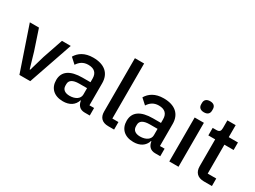

<svg xmlns="http://www.w3.org/2000/svg" viewBox="-48 -1350 2612 1967"><g transform="rotate(30 1258.0 -366.0)"><path d="M319 0 498 -520H394L313 -283L260 -101H254L201 -283L122 -520H14L191 0Z M1023 0V-89H968V-350C968 -466 893 -532 759 -532C658 -532 597 -489 563 -431L628 -372C654 -413 691 -443 752 -443C825 -443 859 -406 859 -343V-299H765C620 -299 543 -246 543 -143C543 -49 604 12 711 12C787 12 843 -22 863 -87H868C875 -36 905 0 962 0ZM742 -71C688 -71 654 -95 654 -141V-159C654 -204 691 -229 767 -229H859V-154C859 -103 809 -71 742 -71Z M1311 0V-89H1239V-740H1130V-108C1130 -41 1167 0 1241 0Z M1857 0V-89H1802V-350C1802 -466 1727 -532 1593 -532C1492 -532 1431 -489 1397 -431L1462 -372C1488 -413 1525 -443 1586 -443C1659 -443 1693 -406 1693 -343V-299H1599C1454 -299 1377 -246 1377 -143C1377 -49 1438 12 1545 12C1621 12 1677 -22 1697 -87H1702C1709 -36 1739 0 1796 0ZM1576 -71C1522 -71 1488 -95 1488 -141V-159C1488 -204 1525 -229 1601 -229H1693V-154C1693 -103 1643 -71 1576 -71Z M2019 -613C2064 -613 2083 -637 2083 -670V-687C2083 -720 2064 -744 2019 -744C1974 -744 1954 -720 1954 -687V-670C1954 -637 1974 -613 2019 -613ZM1964 0H2073V-520H1964Z M2468 0V-89H2367V-431H2476V-520H2367V-662H2269V-571C2269 -535 2257 -520 2221 -520H2177V-431H2258V-113C2258 -42 2298 0 2373 0Z"/></g></svg>

Font: IBM Plex Thai Looped Medium
Style: Regular
Weight: 500
Designer: Mike Abbink, Paul van der Laan, Pieter van Rosmalen, Ben Mitchell, Mark Frömberg
Foundry: Bold Monday
Version: Version 1.0